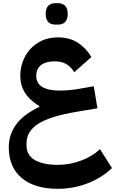

<svg xmlns="http://www.w3.org/2000/svg" viewBox="-20 -878 721 1202"><path d="M342 304Q196 304 115.5 236Q35 168 35 44Q35 -35 80.5 -98Q126 -161 226 -209V-214Q164 -252 135.5 -298.5Q107 -345 107 -404Q107 -450 123 -493.5Q139 -537 169.5 -570.5Q200 -604 243.5 -624Q287 -644 342 -644Q416 -644 468 -610Q520 -576 552 -521L445 -426Q423 -461 394 -477.5Q365 -494 322 -494Q268 -494 237.5 -471Q207 -448 207 -403Q207 -311 356 -311Q384 -311 416 -314Q448 -317 487 -324L567 -338L590 -200L459 -178Q296 -151 221 -104Q146 -57 146 19V31Q146 94 198 124Q250 154 342 154Q414 154 484.5 128.5Q555 103 606 56L681 174Q618 235 529 269.5Q440 304 342 304ZM325 -724Q299 -724 282.5 -740Q266 -756 266 -791Q266 -826 282.5 -842Q299 -858 325 -858H345Q371 -858 387.5 -842Q404 -826 404 -791Q404 -756 387.5 -740Q371 -724 345 -724Z"/></svg>

Font: IBM Plex Sans Arabic
Style: Bold
Weight: 700
Designer: Mike Abbink, Paul van der Laan, Pieter van Rosmalen, Wael Morcos, Khajak Apelian
Foundry: Bold Monday
Version: Version 1.2